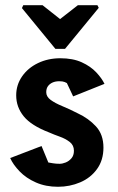

<svg xmlns="http://www.w3.org/2000/svg" viewBox="-20 -712 450 735"><path d="M69 -692H143L210 -639L278 -692H353L358 -682L229 -525H192L64 -681ZM202 3Q155 3 117.5 -13.5Q80 -30 55 -56Q30 -82 19 -107L139 -153L165 -90Q171 -89 182.5 -87Q194 -85 208 -85Q219 -85 231.5 -90Q244 -95 253.5 -106Q263 -117 263 -135Q263 -156 247 -168.5Q231 -181 208.5 -189Q186 -197 168 -205Q100 -231 71 -266.5Q42 -302 42 -347Q42 -387 64.5 -419.5Q87 -452 125.5 -470.5Q164 -489 211 -489Q259 -489 293 -473.5Q327 -458 348.5 -435Q370 -412 380 -391L260 -343L236 -394Q235 -395 227.5 -398Q220 -401 207 -401Q192 -401 181 -396Q170 -391 163.5 -382Q157 -373 157 -359Q157 -342 174 -329.5Q191 -317 219 -305.5Q247 -294 278 -278Q319 -259 347.5 -228Q376 -197 376 -147Q376 -99 351.5 -65Q327 -31 287 -14Q247 3 202 3Z"/></svg>

Font: Kreon SemiBold
Style: Regular
Weight: 600
Designer: Julia Petretta
Foundry: Julia Petretta and Eli Heuer
Version: Version 2.002